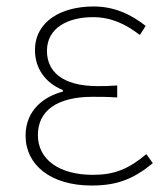

<svg xmlns="http://www.w3.org/2000/svg" viewBox="-20 -560 514 593"><path d="M263 13C342 13 392 -7 452 -56L432 -84C376 -37 332 -20 267 -20C163 -20 97 -67 97 -143C97 -217 155 -261 266 -261C291 -261 311 -261 342 -259V-296C315 -294 302 -294 282 -294C170 -294 125 -341 125 -403C125 -474 190 -507 267 -507C322 -507 366 -487 412 -452L430 -480C384 -516 333 -540 269 -540C169 -540 88 -494 88 -405C88 -350 119 -304 174 -282V-277C116 -262 59 -220 59 -141C59 -51 136 13 263 13Z"/></svg>

Font: Noto Sans CJK HK Thin
Style: Regular
Weight: 100
Designer: Ryoko NISHIZUKA 西塚涼子 (kana, bopomofo & ideographs); Paul D. Hunt (Latin, Greek & Cyrillic); Sandoll Communications 산돌커뮤니
Foundry: Adobe
Version: Version 2.004;hotconv 1.0.118;makeotfexe 2.5.65603